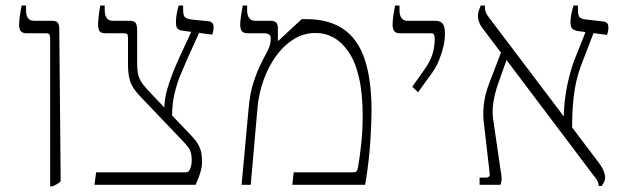

<svg xmlns="http://www.w3.org/2000/svg" viewBox="-20 -667 2266 693"><path d="M161 6V-528Q161 -539 158 -543Q155 -547 146 -547H75Q62 -547 55.5 -554Q49 -561 49 -576Q49 -588 50.5 -600.5Q52 -613 54 -625Q56 -637 58 -647H74V-631Q74 -611 81 -601.5Q88 -592 102 -592H169Q183 -592 188.5 -585Q194 -578 194 -563L199 -13Q194 -7 186 -2.5Q178 2 168 6Z M321 0 327 -45H652Q657 -45 660.5 -48.5Q664 -52 666 -57Q669 -64 670.5 -72Q672 -80 672 -88Q672 -117 662.5 -131Q653 -145 636 -162L490 -315Q460 -345 451 -370.5Q442 -396 442 -432V-529Q442 -540 439.5 -543.5Q437 -547 427 -547H359Q345 -547 339.5 -554.5Q334 -562 334 -578Q334 -589 336 -607Q338 -625 342 -647H358V-630Q358 -611 365.5 -601.5Q373 -592 386 -592H448Q465 -592 470 -583.5Q475 -575 475 -559V-439Q475 -410 480 -393Q485 -376 498 -360Q511 -344 536 -318L673 -175Q687 -160 695 -146Q703 -132 706 -118Q709 -104 709 -89Q710 -73 706.5 -57.5Q703 -42 697.5 -27.5Q692 -13 686 0ZM601 -245 573 -272Q573 -307 582.5 -341Q592 -375 605 -407Q618 -439 629 -463L675 -562L704 -560L659 -461Q646 -431 632.5 -399Q619 -367 610 -329.5Q601 -292 601 -245ZM746 -542 640 -556Q626 -558 620.5 -564Q615 -570 615 -587Q615 -596 616 -604.5Q617 -613 619 -623.5Q621 -634 625 -647H641V-632Q641 -612 646.5 -606Q652 -600 667 -597L736 -590Q743 -588 747 -583Q751 -578 751 -570Q751 -564 749.5 -555.5Q748 -547 746 -542Z M852 0 877 -272Q882 -332 896.5 -374.5Q911 -417 925.5 -444.5Q940 -472 947 -486Q954 -501 955.5 -509.5Q957 -518 957 -531Q957 -547 929 -547H873Q859 -547 853 -554.5Q847 -562 847 -579Q847 -589 849.5 -607Q852 -625 856 -647H872V-631Q872 -611 879.5 -601.5Q887 -592 900 -592H955Q971 -592 977 -585.5Q983 -579 983 -565V-521L985 -520L1069 -598H1084Q1167 -598 1219.5 -562Q1272 -526 1296.5 -452.5Q1321 -379 1321 -266Q1321 -248 1320 -221.5Q1319 -195 1317 -162Q1315 -129 1310.5 -88Q1306 -47 1298 0H1035L1040 -45H1252Q1264 -45 1267 -48.5Q1270 -52 1273 -68Q1278 -96 1283.5 -145Q1289 -194 1289 -248Q1289 -331 1275.5 -388Q1262 -445 1238 -480Q1214 -515 1184 -531.5Q1154 -548 1119 -548Q1076 -548 1039.5 -525Q1003 -502 975.5 -463.5Q948 -425 931.5 -378.5Q915 -332 910 -284L885 0Z M1489 -334 1468 -354 1512 -416Q1533 -445 1541 -472Q1549 -499 1549 -526Q1549 -537 1546.5 -542Q1544 -547 1534 -547H1423Q1409 -547 1403 -554.5Q1397 -562 1397 -579Q1397 -586 1398 -596.5Q1399 -607 1401 -619.5Q1403 -632 1406 -647H1422V-630Q1422 -611 1429.5 -601.5Q1437 -592 1450 -592H1550Q1569 -592 1577.5 -582Q1586 -572 1586 -545Q1586 -522 1580 -497.5Q1574 -473 1564.5 -449.5Q1555 -426 1541 -406Z M2141 4Q2141 -2 2139 -7.5Q2137 -13 2133.5 -19Q2130 -25 2123 -33L1724 -562Q1713 -576 1709 -588Q1705 -600 1705 -608Q1705 -619 1708 -628Q1711 -637 1715 -647H1730V-642Q1730 -631 1734 -621.5Q1738 -612 1747 -601L2138 -84Q2146 -74 2152 -63.5Q2158 -53 2161 -44Q2164 -35 2164 -27Q2164 -17 2160 -9.5Q2156 -2 2152 4ZM1711 0V-26H1733Q1742 -26 1745.5 -30Q1749 -34 1747 -45L1728 -210Q1722 -248 1726 -287Q1730 -326 1746 -367L1790 -482L1817 -475L1779 -368Q1766 -332 1760.5 -295.5Q1755 -259 1762 -223L1786 -58Q1790 -36 1790.5 -24Q1791 -12 1786 0ZM2045 -201 2015 -237Q2015 -278 2020 -315.5Q2025 -353 2033.5 -386.5Q2042 -420 2051 -445L2098 -563L2127 -560L2082 -443Q2070 -413 2062 -381Q2054 -349 2049.5 -306.5Q2045 -264 2045 -201ZM2171 -541 2065 -555Q2051 -558 2045 -564Q2039 -570 2039 -588Q2039 -600 2042 -615Q2045 -630 2050 -647H2066V-632Q2066 -612 2071.5 -605.5Q2077 -599 2092 -597L2161 -589Q2169 -587 2172.5 -582Q2176 -577 2176 -568Q2176 -563 2175 -556.5Q2174 -550 2171 -541Z"/></svg>

Font: Noto Serif Hebrew ExtraLight
Style: Regular
Weight: 250
Version: Version 2.003